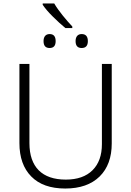

<svg xmlns="http://www.w3.org/2000/svg" viewBox="-20 -1085 762 1115"><path d="M228 -1064.9V-1057.1C242.2 -1036.1 261.7 -1013.2 287.1 -988.3C312.5 -962.9 336.9 -940.9 359.9 -921.9H399.9V-931.2C382.8 -949.2 364.3 -970.2 344.2 -995.1C324.2 -1020 307.6 -1043 294.9 -1064.9ZM268.1 -887.2C245.1 -887.2 232.9 -871.6 232.9 -846.2C232.9 -819.3 244.6 -806.2 268.1 -806.2C291.5 -806.2 303.2 -819.3 303.2 -846.2C303.2 -873.5 291.5 -887.2 268.1 -887.2ZM454.1 -887.2C431.2 -887.2 418.9 -871.6 418.9 -846.2C418.9 -819.3 430.7 -806.2 454.1 -806.2C478 -806.2 490.2 -819.3 490.2 -846.2C490.2 -873.5 478 -887.2 454.1 -887.2ZM628.9 -713.9H571.8V-248C571.8 -183.1 553.7 -132.8 517.6 -96.7C481 -60.1 429.2 -42 361.8 -42C224.6 -42 150.9 -115.2 150.9 -253.9V-713.9H92.8V-253.9C92.8 -171.4 115.7 -106.4 161.6 -60.1C207 -13.7 272.9 9.8 358.9 9.8C444.8 9.8 511.2 -13.7 558.6 -60.1C605.5 -106.4 628.9 -170.4 628.9 -252Z"/></svg>

Font: Noto Reveo Sans
Style: Regular
Weight: 300
Designer: Monotype Design Team
Foundry: Monotype Imaging Inc.
Version: Version 2.007